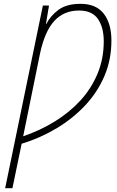

<svg xmlns="http://www.w3.org/2000/svg" viewBox="-20 -743 610 1003"><path d="M7 240 204 -714H236L220 -618H222Q244 -661 286 -692Q328 -723 401 -723Q482 -723 522 -671.5Q562 -620 562 -531Q562 -432 526 -347Q490 -262 425.5 -193Q361 -124 276 -73Q191 -22 93 8L45 240ZM101 -31Q189 -61 265.5 -108Q342 -155 399.5 -217.5Q457 -280 489.5 -358Q522 -436 522 -527Q522 -600 491.5 -644Q461 -688 393 -688Q314 -688 264 -634Q214 -580 189 -463Z"/></svg>

Font: Noto Sans Disp ExtLt
Style: Italic
Weight: 200
Italic angle: -12°
Designer: Monotype Design Team
Foundry: Monotype Imaging Inc.
Version: Version 2.000;GOOG;noto-source:20170915:90ef993387c0